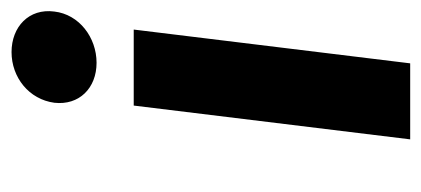

<svg xmlns="http://www.w3.org/2000/svg" viewBox="-224 -524 748 341"><g transform="rotate(-90 150.5 -354.0)"><path d="M228 -708C183 -708 144 -677 138 -632C133 -588 164 -557 209 -557C254 -557 295 -588 300 -632C306 -677 273 -708 228 -708ZM268 -491H133L73 0H208Z"/></g></svg>

Font: Falling Sky
Style: SeBdObl
Weight: 600
Designer: Paul D. Hunt
Foundry: Adobe Systems Incorporated
Version: Version 1.02